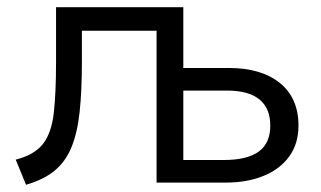

<svg xmlns="http://www.w3.org/2000/svg" viewBox="-20 -505 888 531"><path d="M52 6 23.5 -63.5Q74.5 -76.5 98.2 -106.2Q122 -136 128.5 -190.8Q135 -245.5 135 -334V-485H487L413 -420H206.5V-334Q206.5 -253.5 200.2 -195.5Q194 -137.5 177.5 -97.5Q161 -57.5 130.8 -32.8Q100.5 -8 52 6ZM413 0V-485H487V-62.5H599Q664 -62.5 695.8 -86Q727.5 -109.5 727.5 -157.5Q727.5 -205.5 697.5 -230Q667.5 -254.5 608 -254.5H473.5V-317H613Q702.5 -317 754 -275.5Q805.5 -234 805.5 -157.5Q805.5 -108 780.2 -72.8Q755 -37.5 709.5 -18.8Q664 0 604 0Z"/></svg>

Font: Geologica Cursive ExtraLight
Style: Regular
Weight: 250
Designer: Sindre Bremnes, Frode Helland
Foundry: Monokrom Skriftforlag AS
Version: Version 1.010;gftools[0.9.28]